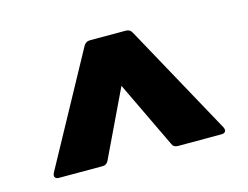

<svg xmlns="http://www.w3.org/2000/svg" viewBox="-58 -772 662 512"><g transform="rotate(-15 272.5 -516.5)"><path d="M48 -350Q41 -350 38 -354.5Q35 -359 39 -367L206 -673Q212 -683 223 -683H322Q334 -683 339 -673L507 -367Q511 -359 508 -354.5Q505 -350 497 -350H377Q365 -350 361 -360L273 -544L185 -360Q180 -350 169 -350Z"/></g></svg>

Font: Sofia Sans Black
Style: Regular
Weight: 900
Designer: Botio Nikoltchev, Ani Petrova
Foundry: lettersoup
Version: Version 4.100; ttfautohint (v1.8.3)